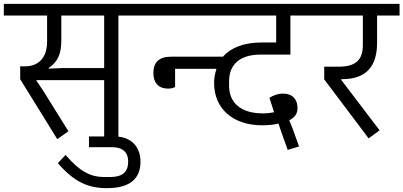

<svg xmlns="http://www.w3.org/2000/svg" viewBox="-40 -718 2099 999"><path d="M258 6 316 -35 186 -244 149 -299V-301H502V0H576V-637H714V-698H-20V-637H205V-500C205 -418 160 -373 92 -373H65V-306ZM213 -364C262 -397 279 -439 279 -509V-637H502V-364H289L213 -361Z M516 261C642 261 691 207 691 123C691 47 644 -8 556 -8H423V48H546C598 48 627 75 627 122C627 176 598 203 534 203H500C435 203 377 177 301 88L261 131C347 230 420 261 516 261Z M674 -637H1397V-497H1321C1229 -497 1161 -470 1120 -423H850C786 -423 758 -392 758 -339C758 -289 782 -257 836 -257C848 -257 861 -260 871 -265V-360H1083L1086 -357C1078 -335 1074 -312 1074 -286C1074 -150 1175 -66 1324 -66C1355 -66 1384 -69 1409 -75L1422 -36L1457 62L1516 44L1481 -53L1465 -92C1496 -108 1508 -128 1508 -156C1508 -200 1483 -231 1433 -231C1405 -231 1380 -221 1362 -209L1386 -134C1371 -131 1352 -128 1328 -128C1210 -128 1152 -186 1152 -271V-296C1152 -374 1199 -434 1316 -434H1471V-637H1602V-698H674Z M1878 2 1935 -40 1735 -303V-306H1739C1867 -306 1922 -374 1922 -496V-637H2039V-698H1562V-637H1848V-484C1848 -407 1812 -371 1722 -371H1647V-305Z"/></svg>

Font: IBM Plex Devanagari
Style: Regular
Weight: 400
Designer: Mike Abbink, Paul van der Laan, Pieter van Rosmalen, Erin McLaughlin
Foundry: Bold Monday
Version: Version 1.0